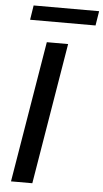

<svg xmlns="http://www.w3.org/2000/svg" viewBox="-61 -947 530 985"><g transform="rotate(5 204.5 -454.5)"><path d="M264.9 -727.3 144.2 0H34.4L155.2 -727.3ZM408.7 -909.1 396.7 -834.5H59.7L71.4 -909.1Z"/></g></svg>

Font: Karasuma Gothic
Style: Medium Italic
Weight: 500
Italic angle: 9.39998°
Designer: Rasmus Andersson / Ryoko Nishizuka
Foundry: Genbu
Version: Version 1.00